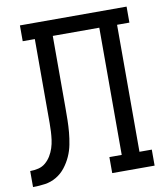

<svg xmlns="http://www.w3.org/2000/svg" viewBox="-82 -805 765 874"><g transform="rotate(-10 300.0 -367.5)"><path d="M0 0V-74Q19 -74 38 -78.5Q57 -83 71.5 -95.5Q86 -108 96 -124.5Q106 -141 112 -159.5Q118 -178 120.5 -197Q123 -216 124 -235Q125 -254 125 -273.5Q125 -293 125 -312Q125 -318 125 -323.5Q125 -329 125 -335V-662H69V-735H562V-661H505V-74H562V0H366V-74H423V-662H208V-333Q208 -332 208 -331Q208 -330 208 -329Q208 -301 207.5 -273Q207 -245 204.5 -217Q202 -189 196.5 -161Q191 -133 179.5 -107.5Q168 -82 150.5 -59.5Q133 -37 108.5 -22.5Q84 -8 56 -4Q28 0 0 0Z"/></g></svg>

Font: Iosevka Slab Extended
Style: Regular
Weight: 400
Width: 7
Monospace: yes
Designer: Belleve Invis
Foundry: Belleve Invis
Version: Version 11.1.1; ttfautohint (v1.8.3)